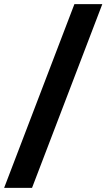

<svg xmlns="http://www.w3.org/2000/svg" viewBox="-49 -758 515 929"><path d="M-29 151 311 -738H446L106 151Z"/></svg>

Font: REM SemiBold
Style: Regular
Weight: 600
Designer: Octavio Pardo
Foundry: Ashler Design
Version: Version 1.005;gftools[0.9.28]